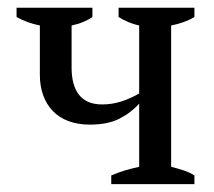

<svg xmlns="http://www.w3.org/2000/svg" viewBox="-20 -467 543 487"><path d="M22 -447.3H214.4V-423.8Q205.6 -417.5 191.9 -411.6Q178.2 -405.8 161.6 -402.3V-294.9Q161.6 -273.9 166 -256.8Q170.4 -239.7 179.7 -227.5Q189 -215.3 203.6 -208.7Q218.3 -202.1 239.3 -202.1Q264.2 -202.1 287.8 -209.7Q311.5 -217.3 333 -230V-402.3Q305.7 -408.2 280.8 -423.8V-447.3H473.1V-423.8Q448.7 -409.2 414.1 -402.3V-43.9Q431.2 -39.6 446 -34.7Q460.9 -29.8 473.1 -22V0H262.2V-22Q280.3 -29.8 297.6 -34.9Q314.9 -40 333 -43.9V-204.1Q311.5 -180.2 282 -165.5Q252.4 -150.9 208 -150.9Q177.7 -150.9 154.1 -159.7Q130.4 -168.5 114.3 -185.1Q98.1 -201.7 89.6 -225.1Q81.1 -248.5 81.1 -277.3V-402.3Q47.9 -409.2 22 -423.8Z"/></svg>

Font: PT Astra Serif
Style: Regular
Weight: 400
Designer: A.Korolkova, I. Chaeva
Foundry: ParaType Ltd
Version: Version 1.002